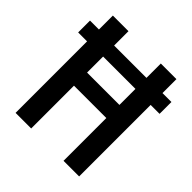

<svg xmlns="http://www.w3.org/2000/svg" viewBox="-187 -836 974 974"><g transform="rotate(45 300.0 -349.0)"><path d="M416 0H528V-513H592V-598H528V-698H416V-595H184V-698H72V-598H8V-513H72V0H184V-307H416ZM184 -401V-516H416V-401Z"/></g></svg>

Font: IBM Plex Mono Medm
Style: Regular
Weight: 500
Monospace: yes
Designer: Mike Abbink, Paul van der Laan, Pieter van Rosmalen
Foundry: Bold Monday
Version: Version 2.004